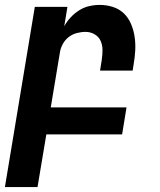

<svg xmlns="http://www.w3.org/2000/svg" viewBox="-33 -548 653 783"><path d="M-13 215 109 -520H242L229 -441Q240 -461 255.5 -477.5Q271 -494 290 -506Q309 -518 330.5 -523Q352 -528 373 -528Q402 -528 428 -519.5Q454 -511 472.5 -493Q491 -475 501.5 -450Q512 -425 516 -398Q520 -371 518.5 -342.5Q517 -314 512 -286L508 -260H375L382 -304Q385 -324 385 -344Q385 -364 377.5 -381Q370 -398 353 -408Q336 -418 316 -418Q298 -418 279.5 -413Q261 -408 246 -396Q231 -384 222 -366.5Q213 -349 211 -332L174 -110H483L465 0H156L120 215Z"/></svg>

Font: Iosevka XBd Ex Obl
Style: Regular
Weight: 800
Width: 7
Italic angle: -9°
Monospace: yes
Designer: Belleve Invis
Foundry: Belleve Invis
Version: Version 32.5.0; ttfautohint (v1.8.4)